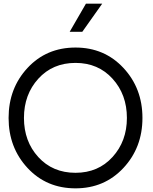

<svg xmlns="http://www.w3.org/2000/svg" viewBox="-20 -1020 839 1050"><path d="M450 -1000H539L430 -846H361ZM393 10Q234 10 130.5 -101.5Q27 -213 27 -375Q27 -537 130.5 -648.5Q234 -760 393 -760Q551 -760 655 -648.5Q759 -537 759 -375Q759 -213 655 -101.5Q551 10 393 10ZM393 -75Q517 -75 595.5 -161.5Q674 -248 674 -375Q674 -503 595.5 -589.5Q517 -676 393 -676Q268 -676 189.5 -589.5Q111 -503 111 -375Q111 -247 189.5 -161Q268 -75 393 -75Z"/></svg>

Font: Oakes Grotesk
Style: Regular
Weight: 400
Designer: Samuel Oakes
Foundry: Samuel Oakes
Version: Version 1.000;PS 001.000;hotconv 1.0.88;makeotf.lib2.5.64775